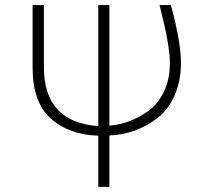

<svg xmlns="http://www.w3.org/2000/svg" viewBox="-20 -521 804 762"><path d="M109.4 -252V-501H154.3V-253.9Q154.3 -36.1 370.1 -20.5V-501H414.1V-22.5Q452.1 -25.4 490.7 -39.1Q529.3 -52.7 567.9 -80.1Q606.4 -107.4 630.4 -156.7Q654.3 -206.1 654.3 -271.5Q654.3 -340.8 613.3 -501H658.2Q698.2 -353.5 698.2 -272.5Q698.2 -198.2 672.4 -141.1Q646.5 -84 604 -51.8Q561.5 -19.5 513.7 -2.4Q465.8 14.6 414.1 16.6V220.7H370.1V17.6Q252.9 13.7 181.2 -50.8Q109.4 -115.2 109.4 -252Z"/></svg>

Font: Gothic A1 ExtraLight
Style: Regular
Weight: 275
Designer: HanYang I&C Co.,Ltd.
Foundry: HanYang I&C Co.,Ltd.
Version: Version 2.50